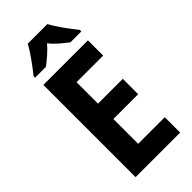

<svg xmlns="http://www.w3.org/2000/svg" viewBox="-289 -993 1051 1051"><g transform="rotate(-45 236.5 -467.0)"><path d="M327 -934H175C155 -894 104 -825 72 -786V-774H156C180 -793 220 -823 251 -861C280 -824 320 -794 346 -774H430V-786C393 -832 350 -890 327 -934ZM421 0V-119H215V-311H407V-430H215V-596H421V-714H76V0Z"/></g></svg>

Font: Noto Sans Gujarati UI Condensed
Style: Bold
Weight: 700
Width: 3
Designer: Jelle Bosma - Monotype Design Team, Universal Thirst
Foundry: Monotype Imaging Inc.
Version: Version 2.106